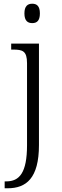

<svg xmlns="http://www.w3.org/2000/svg" viewBox="-20 -770 333 1030"><path d="M153 -646C177 -646 194 -658 194 -698C194 -738 177 -750 153 -750C129 -750 111 -738 111 -698C111 -658 129 -646 153 -646ZM5 240H21C120 240 189 187 189 8V-536H40V-504H50C101 -504 125 -497 125 -431V9C125 157 84 203 14 203H5Z"/></svg>

Font: Noto Serif Light
Style: Regular
Weight: 300
Designer: Monotype Design Team
Foundry: Monotype Imaging Inc.
Version: Version 2.013